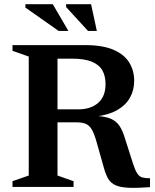

<svg xmlns="http://www.w3.org/2000/svg" viewBox="-20 -891 740 915"><path d="M355 -370Q412 -370 447.5 -400.5Q483 -431 483 -490.5Q483 -529 467.5 -556Q452 -583 417 -597.2Q382 -611.5 323 -611.5H150L166 -676H386Q470 -676 521.5 -653.5Q573 -631 596.2 -592.5Q619.5 -554 619.5 -506.5Q619.5 -461 599.2 -425.2Q579 -389.5 538.2 -366.2Q497.5 -343 437 -336V-338.5Q482 -336.5 508.2 -325Q534.5 -313.5 549.5 -291Q564.5 -268.5 575.5 -231.5L614 -111Q624.5 -78.5 634.5 -63.8Q644.5 -49 658.8 -45.2Q673 -41.5 695 -41.5V1Q632.5 5.5 593.2 3.8Q554 2 531.2 -8Q508.5 -18 496.2 -38.2Q484 -58.5 475 -91.5L440.5 -213.5Q430 -251 419 -271.2Q408 -291.5 391 -299.8Q374 -308 344 -308H163L147 -370ZM254 -676V-54.5L330.5 -27.5V0H39.5V-27.5L117 -54.5V-621.5L39.5 -649V-676ZM306 -743.5H259.5L101 -855V-871H231.5ZM441.5 -743.5H399.5L295 -857.5V-871H414Z"/></svg>

Font: Newsreader 16pt SemiBold
Style: Regular
Weight: 600
Designer: Hugues Gentile
Foundry: Production Type
Version: Version 1.003